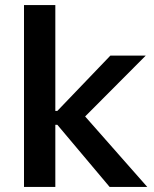

<svg xmlns="http://www.w3.org/2000/svg" viewBox="-20 -740 609 760"><path d="M75 0H199V-246H207L414 0H563L317 -279L557 -520H417L207 -301H199V-720H75Z"/></svg>

Font: Fixel Display SemiBold
Style: Regular
Weight: 600
Designer: AlfaBravo + MacPaw
Foundry: Kyrylo Tkachov, Marchela Mozhyna, Serhii Makarenko, Maria Weinstein, Zakhar Kryvoshyya
Version: Version 1.211